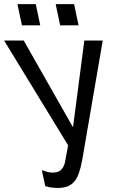

<svg xmlns="http://www.w3.org/2000/svg" viewBox="-49 -716 569 942"><path d="M354.5 67.9Q347.7 105.5 338.6 131.8Q329.6 158.2 315.7 174.6Q301.8 190.9 282 198.5Q262.2 206.1 233.9 206.1Q218.8 206.1 203.6 204.1Q188.5 202.1 172.9 196.8L156.2 119.1Q168.9 123 182.4 127Q195.8 130.9 208.5 130.9Q234.9 130.9 248.5 119.1Q262.2 107.4 269 84L285.2 -2.9L-28.8 -517.1H67.4L307.6 -94.2H309.6L364.7 -517.1H455.1ZM314.5 -695.8 336.4 -591.8H246.1L224.1 -695.8ZM126.5 -695.8 148.4 -591.8H58.6L36.6 -695.8Z"/></svg>

Font: XB Khoramshahr
Style: Oblique
Weight: 400
Italic angle: 12°
Designer: Behnam
Foundry: Irmug
Version: Version 8.005 2009